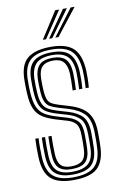

<svg xmlns="http://www.w3.org/2000/svg" viewBox="-88 -817 538 873"><g transform="rotate(-10 181.5 -380.5)"><path d="M179.1 7.4Q107.7 7.4 75.2 -22.7Q42.6 -52.8 40.1 -122.9Q39.3 -144.8 39.3 -166Q39.2 -187.2 40.4 -208H55.5Q54.3 -188.5 54.4 -166.6Q54.5 -144.8 55.2 -123.5Q57.5 -59.1 86.8 -32.2Q116.2 -5.2 179.1 -5.2Q248.6 -5.2 278.6 -32.6Q308.5 -59.9 310.4 -121.1Q311 -136 311.2 -144.8Q311.3 -153.6 311.2 -162.6Q311 -171.5 311 -186.2Q311 -246.7 286.2 -273.8Q261.3 -301 213.1 -315.3L167.3 -329Q145.1 -335.6 130.6 -343.8Q116.1 -352.1 108.7 -369.6Q101.3 -387.1 99.8 -421.2Q99.2 -439 98.8 -449.3Q98.4 -459.5 98.8 -475.1Q100.3 -516.1 118.8 -536.4Q137.3 -556.7 182.2 -556.7Q221.2 -556.7 240.4 -537.7Q259.7 -518.7 262 -473.9Q262.4 -464.5 262.3 -441Q262.2 -417.6 260.7 -394.7H245.8Q247.1 -417.2 247.2 -440.8Q247.3 -464.5 246.9 -473.4Q244.7 -510 229.2 -527.1Q213.7 -544.1 182.2 -544.1Q148.3 -544.1 131.7 -528Q115.1 -511.9 114 -474.9Q113.5 -458.6 113.9 -447.9Q114.2 -437.3 115 -421.4Q116.5 -391.8 122.2 -376.9Q128 -361.9 140 -355Q152 -348 171.6 -342L216.8 -328.4Q251.4 -318.1 275.8 -302.1Q300.3 -286.2 313.2 -258.8Q326.2 -231.4 326.2 -186.2Q326.2 -171.2 326.3 -162.3Q326.4 -153.3 326.3 -144.5Q326.2 -135.7 325.6 -120.9Q323.4 -54.7 291 -23.6Q258.5 7.4 179.1 7.4ZM179.1 -17.8Q124 -17.8 98.2 -42Q72.5 -66.2 70.3 -124.2Q69.6 -144.9 69.5 -166.6Q69.4 -188.2 70.4 -208H85.5Q84.5 -188.3 84.7 -167.2Q84.8 -146.1 85.5 -124.8Q87.1 -72.9 109.7 -51.8Q132.3 -30.7 179.1 -30.7Q230.7 -30.7 254.5 -51.4Q278.4 -72.2 280.1 -121.9Q280.8 -139.9 280.7 -153.9Q280.5 -167.8 280.5 -186.2Q280.5 -237.1 261.2 -257.9Q241.8 -278.7 205.4 -289.4L158.9 -303.1Q130.4 -311.5 111.2 -322.6Q91.9 -333.6 81.7 -356.1Q71.4 -378.6 69.3 -420.9Q68.6 -436.8 68.4 -450Q68.2 -463.2 68.3 -475.6Q68.5 -532.9 96 -557.5Q123.5 -582.2 182.2 -582.2Q239.6 -582.2 264.2 -556.1Q288.9 -530.1 292 -476.1Q292.9 -462.6 292.6 -438.4Q292.3 -414.2 290.6 -394.7H275.7Q277 -414 277.3 -439.8Q277.5 -465.6 277.1 -474.2Q274.5 -525.5 251.8 -547.4Q229.1 -569.3 182.2 -569.3Q130.3 -569.3 107.6 -547.1Q85 -524.8 83.7 -476.2Q83.2 -458.4 83.6 -447.7Q84 -437 84.7 -421Q86.2 -382.9 94.8 -362.9Q103.4 -342.9 120.3 -333.3Q137.2 -323.7 163 -315.9L209.1 -302.3Q252.5 -289.5 274.2 -265.4Q295.9 -241.3 295.9 -186.2Q295.9 -170.9 296 -156.3Q296.1 -141.6 295.2 -121.5Q293.3 -66.7 266.9 -42.3Q240.5 -17.8 179.1 -17.8ZM179.1 -43.3Q139.9 -43.3 120.9 -61.7Q101.9 -80.1 100.6 -125.3Q99.9 -148 99.7 -167.3Q99.6 -186.7 100.6 -208H115.5Q114.5 -186.6 114.7 -167.9Q115 -149.2 115.7 -125.7Q117 -88.3 131.7 -72.1Q146.5 -55.9 179.1 -55.9Q215 -55.9 231.5 -71Q248.1 -86.1 249.6 -122.4Q250.7 -144.5 250.5 -155.2Q250.3 -165.9 250.2 -186.2Q250.2 -224.2 237.6 -239.8Q225.1 -255.5 197.8 -263.5L150.4 -277.5Q113.1 -288.6 89.1 -303.6Q65.1 -318.5 53.1 -345.7Q41.1 -372.8 39 -420.6Q38.1 -440.8 38 -452Q37.9 -463.2 38 -477.3Q38 -548.8 73.5 -578.1Q109 -607.4 182.2 -607.4Q253.2 -607.4 285.5 -577.1Q317.7 -546.8 322.1 -477.2Q322.9 -465.6 322.7 -440.5Q322.4 -415.5 320.5 -394.7H305.7Q307.5 -416.6 307.7 -441Q307.8 -465.3 307 -476.7Q303.5 -538.9 274.7 -566.9Q246 -594.8 182.2 -594.8Q113.7 -594.8 83.5 -566.6Q53.2 -538.3 53.2 -475.8Q53 -463.7 53.1 -451.3Q53.2 -438.9 54.2 -420.8Q56.7 -375.2 68 -350.5Q79.3 -325.8 100.7 -313.1Q122.2 -300.3 154.7 -290.6L201.7 -276.6Q234.8 -266.7 250.1 -248.1Q265.4 -229.4 265.4 -186.2Q265.4 -171.5 265.5 -162.7Q265.6 -153.9 265.5 -145.1Q265.4 -136.4 264.7 -121.5Q263.2 -81.3 244.1 -62.3Q225 -43.3 179.1 -43.3ZM152.2 -645 231 -767.8H249.2L167 -645ZM209.8 -645 302.3 -767.8H320.5L224.6 -645ZM181.1 -645 266.7 -767.8H284.9L195.7 -645Z"/></g></svg>

Font: Big Shoulders Inline Text Thin
Style: Regular
Weight: 100
Designer: Patric King
Foundry: XO Type Co
Version: Version 2.002